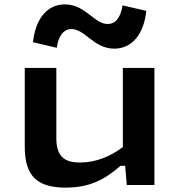

<svg xmlns="http://www.w3.org/2000/svg" viewBox="-20 -844 818 876"><path d="M93 -534V-174C93 -39.5 151 12 279.5 12C385.5 12 455.5 -22.5 530 -87.5H551L558.5 0H684.5V-534H540.5V-173C485 -131 418.5 -102.5 345 -102.5C281.5 -102.5 237 -123.5 237 -213V-534ZM130.5 -651.5 239 -626C247 -683 272 -711.5 306 -711.5C368 -711.5 407.5 -622 501.5 -622C580 -622 636 -685 647.5 -794.5L539 -819.5C530.5 -762 505.5 -734.5 471.5 -734.5C409.5 -734.5 370 -824 276 -824C197 -824 142 -760.5 130.5 -651.5Z"/></svg>

Font: Monaspace Neon Wide
Style: Bold
Weight: 700
Width: 7
Designer: Riley Cran & the Lettermatic Team
Foundry: Lettermatic
Version: Version 1.000 (Monaspace Neon)